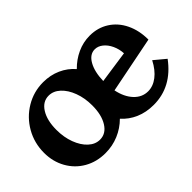

<svg xmlns="http://www.w3.org/2000/svg" viewBox="-85 -860 1160 1160"><g transform="rotate(-45 495.0 -280.0)"><path d="M30 -259Q30 -343 70 -413Q110 -483 178.5 -524Q247 -565 328 -565Q389 -565 440.5 -542Q492 -519 528 -477Q568 -518 619 -541.5Q670 -565 726 -565Q794 -565 847.5 -531Q901 -497 930.5 -436Q960 -375 960 -297L598 -225Q612 -157 649.5 -117Q687 -77 738 -77Q781 -77 820 -107Q859 -137 888 -193L960 -133Q858 5 704 5Q640 5 588 -17.5Q536 -40 500 -81Q459 -40 405.5 -17.5Q352 5 292 5Q217 5 157.5 -29Q98 -63 64 -123.5Q30 -184 30 -259ZM439 -256Q439 -319 419.5 -371Q400 -423 367 -453.5Q334 -484 294 -484Q243 -484 212 -434.5Q181 -385 181 -304Q181 -241 200.5 -189Q220 -137 253 -106.5Q286 -76 326 -76Q377 -76 408 -125.5Q439 -175 439 -256ZM797 -343Q795 -381 779.5 -414Q764 -447 740 -466Q716 -485 689 -485Q646 -485 619 -437.5Q592 -390 590 -313Z"/></g></svg>

Font: Otomanopee One
Style: Regular
Weight: 400
Designer: Das Ende der Wildnis
Foundry: Gutenberg Labo
Version: Version 3.005